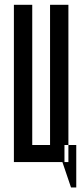

<svg xmlns="http://www.w3.org/2000/svg" viewBox="-20 -687 349 814"><path d="M220 -72.2 281.1 107.8H303.3V-72.2ZM192.2 0V-666.7H270V0ZM38.9 0V-666.7H116.7V0ZM61.1 0V-72.2H253.3V0Z"/></svg>

Font: Le Murmure
Style: Regular
Weight: 600
Width: 2
Designer: Jeremy Landes, Alexander Slobzheninov (Cyrillic)
Foundry: Velvetyne Type Foundry
Version: Version 1.0